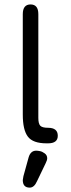

<svg xmlns="http://www.w3.org/2000/svg" viewBox="-20 -648 319 868"><path d="M147.5 170.9Q134.8 200.2 114.3 200.2Q83 200.2 83 166Q83 166 85.9 148.4L109.4 63.5Q118.2 33.2 143.6 33.2Q150.4 33.2 160.6 35.2Q170.9 37.1 182.1 45.4Q193.4 53.7 193.4 67.4Q193.4 76.2 186.5 89.8ZM197.3 0H190.4Q128.9 0 106 -30.3Q83 -60.5 83 -129.9V-584Q83 -627.9 118.2 -627.9Q153.3 -627.9 153.3 -584V-115.2Q153.3 -88.9 162.1 -79.6Q170.9 -70.3 197.3 -70.3Q241.2 -70.3 241.2 -34.2Q241.2 0 197.3 0Z"/></svg>

Font: Jura
Style: DemiBold
Weight: 600
Version: Version 2.4